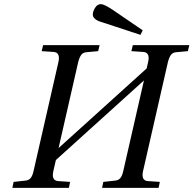

<svg xmlns="http://www.w3.org/2000/svg" viewBox="-20 -911 938 931"><path d="M430 -841Q430 -855 441 -873Q452 -891 469 -891Q485 -891 527 -863L672 -764L661 -742L491 -798Q467 -805 456.5 -809.5Q446 -814 438 -822Q430 -830 430 -841ZM40 0 46 -29 101 -35Q119 -36 128.5 -47.5Q138 -59 143 -83L263 -609Q274 -656 241 -659L182 -663L189 -692H463L456 -663L401 -658Q383 -657 374 -645Q365 -633 359 -609L264 -193L691 -579L698 -609Q709 -656 676 -659L617 -663L624 -692H898L891 -663L836 -658Q818 -657 809 -645Q800 -633 794 -609L674 -83Q663 -36 696 -33L755 -29L749 0H475L481 -29L536 -35Q554 -36 563.5 -47.5Q573 -59 578 -83L678 -521L251 -135L239 -83Q228 -36 261 -33L320 -29L314 0Z"/></svg>

Font: Lingua Franca
Style: Italic
Weight: 400
Italic angle: -13°
Version: Version 1.19